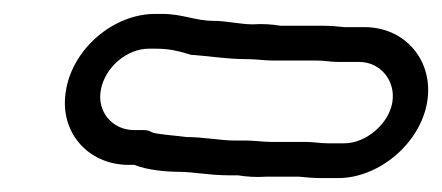

<svg xmlns="http://www.w3.org/2000/svg" viewBox="-20 -410 636 276"><path d="M335 -325C348 -325 360 -323 372 -323H435C446 -323 455 -321 465 -321H496C527 -321 549 -294 544 -263C539 -232 506 -204 475 -204H451C440 -204 430 -206 420 -206H370C358 -206 346 -208 333 -208H317C297 -208 273 -213 248 -213C225 -216 204 -217 198 -220C195 -222 191 -223 187 -223H173C141 -223 119 -250 125 -281C131 -313 162 -340 194 -340H204C223 -340 235 -337 252 -332C254 -331 256 -331 258 -331C285 -329 306 -325 335 -325ZM238 -163C257 -163 281 -158 308 -158H322C334 -156 348 -155 362 -156H410C419 -155 431 -154 442 -154H466C525 -154 584 -204 594 -263C604 -322 563 -371 504 -371H475C467 -372 455 -373 444 -373H383C372 -375 357 -376 343 -375C326 -375 305 -380 288 -380C260 -380 243 -390 213 -390H203C143 -390 85 -340 75 -281C64 -221 106 -173 165 -173H173C193 -165 221 -163 238 -163Z"/></svg>

Font: Blanket
Style: BlkOutlineObl
Weight: 900
Foundry: Cannot Into Space Fonts
Version: Version 0.9